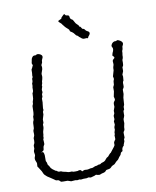

<svg xmlns="http://www.w3.org/2000/svg" viewBox="-103 -1056 925 1142"><g transform="rotate(-10 359.0 -485.0)"><path d="M370.1 1 352.5 5.9Q347.2 5.9 339.8 2.9L326.2 5.9H308.1L293 7.8L283.2 5.9L270 7.8L257.8 5.9L232.9 7.8L212.9 1H185.1Q174.8 1 172.9 0Q170.9 -1 166 -6.8Q161.1 -12.7 154.3 -12.2Q147.9 -12.2 145.5 -13.2Q143.1 -14.2 140.6 -16.1Q137.7 -18.1 134.8 -20.5Q131.8 -23.4 112.8 -35.2Q93.8 -46.9 94.2 -47.9Q80.6 -58.6 77.6 -66.9Q74.2 -76.2 71.3 -81.1Q68.4 -85.9 60.5 -98.1Q53.2 -110.4 50.8 -111.8Q49.8 -115.2 50.8 -124Q51.8 -132.8 50.8 -135.7Q49.8 -138.7 46.9 -145.5Q41 -158.2 43.9 -168.9L47.9 -180.2Q48.8 -184.1 46.9 -193.4Q44.9 -202.6 45.9 -208L50.8 -222.2Q50.8 -225.1 50.3 -233.9Q49.8 -242.7 53.7 -248Q58.1 -253.4 58.1 -269Q55.7 -282.2 60.5 -290.5Q65.4 -298.8 64 -310.5Q63 -322.8 64 -328.1L68.8 -340.8Q69.8 -345.7 69.8 -359.4Q69.8 -373 71.8 -379.9L76.2 -390.1Q77.1 -393.1 76.7 -400.4Q76.2 -408.2 76.7 -410.2Q77.1 -412.1 79.1 -415.5Q84 -424.3 84 -473.1L88.9 -484.9Q89.8 -486.3 89.4 -490.2Q88.4 -496.1 92.3 -504.9Q96.2 -513.7 96.2 -528.8L97.2 -547.9Q98.1 -549.8 100.1 -552.7Q104 -559.1 103 -570.8Q102.1 -582 105 -590.8Q105 -597.7 105 -605Q109.9 -614.7 109.9 -620.1V-632.8L115.2 -643.1L113.8 -648.9Q116.7 -672.4 115.7 -679.2Q115.2 -686 116.2 -688L122.1 -698.2Q123 -699.2 123 -701.2L127.9 -710.9Q127.9 -713.9 125 -718.8Q122.1 -723.6 126 -736.8Q127.9 -752 131.3 -755.9Q134.8 -759.8 135.7 -761.7Q138.7 -766.6 147 -767.1H155.8Q165 -776.4 183.1 -767.1Q201.2 -757.3 189 -737.3Q185.1 -731.4 185.1 -717.8Q179.2 -706.1 178.2 -703.1L180.2 -690.9Q180.7 -678.7 174.8 -666Q168.9 -653.3 170.9 -644Q172.9 -634.8 168.9 -620.1L165 -606.9Q164.1 -605 164.6 -600.1Q165 -595.2 160.2 -585L161.1 -577.1Q161.1 -575.2 157.7 -566.9Q154.3 -558.6 155.8 -552.7Q156.7 -546.9 157.2 -543.9Q151.9 -533.2 151.9 -532.2V-517.1Q147 -507.3 147 -506.8V-482.9Q146 -480 146 -476.1L143.1 -448.2L144 -441.4V-438L139.2 -428.2V-412.1Q137.7 -407.7 130.9 -383.8V-363.8L126 -353Q126 -349.6 126.5 -341.8Q127 -334 123 -322.3Q119.1 -310.5 119.1 -305.2L118.2 -292L116.2 -286.1Q116.2 -280.3 116.2 -273.9L112.8 -267.1Q112.8 -265.1 113.8 -251.5Q114.7 -237.8 113.3 -235.4Q111.8 -232.9 110.4 -231Q105 -223.6 105 -211.9Q105 -199.7 92.8 -194.8Q89.4 -193.4 87.9 -189.9Q90.8 -192.9 96.2 -192.9Q103 -190.9 105 -171.9V-139.2Q105 -135.3 107.4 -132.3Q110.4 -127.9 111.3 -120.1Q112.3 -112.3 114.7 -109.9Q117.2 -107.9 118.2 -106.9L127 -90.8Q132.8 -83 152.8 -69.8L158.2 -68.8Q167 -60.1 174.8 -61Q183.6 -62 187.5 -59.6Q191.4 -56.6 203.1 -54.7Q214.8 -52.7 220.7 -50.3Q226.1 -47.9 234.9 -48.3Q243.7 -48.8 247.1 -48.8L254.9 -45.9Q264.6 -44.9 282.2 -45.9L290 -48.8Q300.8 -48.8 302.7 -45.4Q305.2 -42 306.2 -40.5Q307.1 -39.1 309.1 -39.1Q315.9 -43.5 324.2 -44.9L337.9 -43.9Q344.2 -43.9 352.5 -46.4Q360.8 -48.8 366.2 -48.3Q371.6 -47.9 378.4 -51.3Q389.6 -57.1 394.5 -56.6Q399.4 -56.2 404.3 -59.1Q409.2 -62 413.6 -61.5Q418 -61 419.9 -62Q421.9 -63 423.3 -64Q424.8 -64.9 426.3 -66.4Q427.7 -67.9 439.5 -71.3Q451.2 -74.7 457.5 -84.5Q463.9 -94.2 475.1 -99.1Q477.1 -101.1 481.9 -107.4Q486.8 -113.8 489.7 -115.7Q493.2 -117.2 494.1 -118.2L503.9 -130.9Q522 -153.3 523.4 -157.2Q524.9 -161.1 523.9 -168.5Q522.9 -175.8 527.8 -182.6Q533.2 -189.9 534.2 -191.4Q535.2 -193.4 534.7 -203.1Q534.2 -212.9 534.2 -215.8Q534.2 -218.8 537.1 -222.2Q537.1 -228 537.1 -233.9L542 -249.5Q542 -252 541.5 -257.8Q541 -265.1 543.9 -271Q546.9 -276.9 546.9 -279.8L544.9 -298.8L549.8 -309.1Q550.8 -313 549.8 -320.8Q548.8 -328.6 549.8 -333L555.2 -344.2Q556.2 -347.2 555.7 -352.5Q555.2 -357.9 555.2 -360.8L563 -383.8Q563 -386.7 562.5 -396.5Q562 -410.2 568.4 -416.5Q575.2 -423.3 572.8 -432.1Q569.8 -440.9 569.8 -443.8Q569.8 -446.8 576.2 -475.1V-498Q576.2 -501 579.1 -505.4Q584.5 -513.2 583.5 -523.9Q583 -534.7 588.9 -546.9Q588.9 -552.7 585.9 -563L596.2 -599.1V-607.9Q596.2 -614.7 597.2 -617.2L601.1 -629.9Q602.1 -633.8 601.1 -643.6Q600.1 -653.3 601.1 -656.2Q602.1 -660.2 607.9 -664.6Q613.8 -668.9 613.8 -671.9Q613.8 -674.8 611.8 -677.7Q609.9 -680.7 606.9 -682.6Q604 -685.1 604 -687.5Q604 -689.9 607.9 -701.2Q620.1 -724.1 611.3 -735.8Q608.9 -739.3 608.9 -744.1Q613.8 -762.2 629.9 -767.1Q633.8 -767.1 638.2 -767.1Q650.4 -772 651.9 -771Q681.6 -759.8 678.2 -742.2Q677.7 -739.3 674.8 -734.4Q670.4 -728 671.4 -721.2Q671.9 -714.4 666 -702.1Q666 -689 664.6 -684.1Q663.1 -679.2 663.6 -670.4Q664.1 -661.6 658.2 -649.9V-633.3Q658.2 -617.2 654.3 -612.3Q650.4 -607.9 650.9 -606V-584L643.1 -564L645 -551.8Q643.1 -529.8 643.1 -527.8Q636.7 -521.5 638.2 -505.9Q639.6 -490.7 634.8 -483.9Q629.9 -477.1 629.9 -475.1V-449.2L625 -428.2Q624 -421.4 623.5 -407.2Q623 -393.1 622.1 -386.2L617.2 -374V-357.9L611.8 -350.1Q610.8 -345.7 611.3 -335.9Q611.8 -326.2 611.3 -322.3Q610.8 -318.4 607.9 -312Q605 -306.6 604 -302.7Q603 -298.8 603.5 -290Q604 -281.2 604 -277.8L599.1 -254.9Q599.6 -238.8 595.7 -233.9Q591.8 -229 590.8 -226.6Q589.8 -224.1 590.3 -211.4Q590.8 -198.7 590.8 -194.3Q590.8 -189.9 585.9 -185.1V-171.9L578.1 -151.4V-147.9Q576.7 -145 573.7 -143.1Q570.8 -141.1 567.9 -134.3Q564.9 -127.9 565.4 -123Q565.9 -118.2 564.9 -116.2Q563 -114.3 558.1 -111.8Q553.2 -109.4 551.8 -103Q550.8 -96.2 544.9 -90.8Q539.1 -85 535.6 -79.1Q532.2 -73.2 530.3 -71.3Q528.3 -69.3 524.4 -66.4Q521 -64 519 -62.5Q517.1 -61 512.2 -55.7Q507.8 -49.8 504.9 -47.9Q502 -45.9 499 -44.9Q496.1 -43.9 493.7 -42.5Q491.2 -41 488.3 -39.6Q485.4 -38.1 480 -31.7Q474.1 -25.4 464.4 -24.4Q450.7 -23.4 447.8 -19.5Q445.3 -15.1 439.5 -11.7Q434.1 -8.8 428.2 -7.8Q420.4 -6.8 412.6 -2.9Q404.8 1 395 -2L384.8 -4.9Q373 1 370.1 1ZM75.2 -107.9V-104H76.2V-107.9ZM373 -887.2Q367.2 -892.1 365.7 -893.6Q364.3 -895 359.4 -899.4Q354.5 -903.8 352.5 -907.2Q351.1 -910.2 349.6 -911.1Q348.1 -912.1 344.2 -917.5Q340.8 -922.9 338.9 -925.3Q336.9 -927.7 327.6 -935.5Q318.4 -943.4 326.2 -946.8Q334 -950.2 341.8 -954.1Q344.7 -957 344.7 -959.5Q344.7 -961.9 346.7 -962.9Q348.1 -963.9 356.4 -972.7Q364.7 -981.4 367.7 -976.1Q370.1 -970.2 374 -969.2Q388.2 -967.8 390.6 -963.9Q393.1 -960 393.1 -955.6Q393.1 -951.2 396 -946.3Q398.9 -941.4 403.8 -939.5Q409.7 -937.5 415.5 -924.8Q421.4 -912.1 428.2 -906.7Q435.1 -900.9 436.5 -898.9Q438 -897 439 -894Q439.9 -891.1 440.9 -889.2Q446.8 -889.6 449.2 -883.8Q452.1 -877.9 457 -873Q465.8 -873 469.7 -866.2Q474.1 -858.9 481.4 -855.5Q505.9 -845.2 483.9 -823.2Q479 -814.5 479 -813L470.2 -814.9L457 -814Q447.8 -813.5 439 -821.3Q430.2 -829.1 428.2 -830.1Q426.3 -831.1 424.3 -834.5Q422.4 -837.9 417 -839.4Q412.1 -841.3 407.2 -849.1Q399.9 -859.4 393.1 -863.8Q386.2 -867.7 381.8 -871.1Q380.9 -873 379.9 -874.5Q378.9 -876 378.9 -878.9Q378.9 -881.8 373 -887.2Z"/></g></svg>

Font: AntiqueNobleLightItalic
Style: LightItalic
Weight: 400
Version: Version 001.000